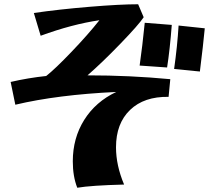

<svg xmlns="http://www.w3.org/2000/svg" viewBox="-20 -828 992 902"><path d="M322 -70Q322 -179 375.5 -264.5Q429 -350 526 -396Q250 -383 52 -336L30 -443Q112 -462 197 -471Q239 -504 316.5 -585Q394 -666 447 -733Q318 -714 171 -660L139 -767Q256 -784 400 -796Q544 -808 629 -808L655 -747Q632 -712 545.5 -622.5Q459 -533 391 -474Q590 -474 780 -456L772 -373Q657 -375 591 -311.5Q525 -248 525 -136Q525 -51 563 39Q408 43 343 54Q322 1 322 -70ZM660 -721 787 -711Q778 -594 765 -511L636 -520Q649 -611 660 -721ZM819 -708 942 -695Q935 -620 919 -492L798 -504Q813 -610 819 -708Z"/></svg>

Font: Otomanopee
Style: Regular
Weight: 400
Designer: Das Ende der Wildnis
Foundry: Gutenberg Labo
Version: Version 3.000